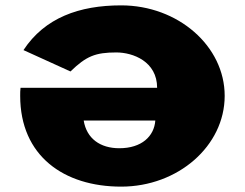

<svg xmlns="http://www.w3.org/2000/svg" viewBox="-20 -682 917 719"><path d="M56.9 -353.1C55.6 -345.6 55.6 -331.9 55.6 -323.1C55.6 -98.1 219.2 16.9 433.7 16.9C646.8 16.9 821.4 -135.6 821.4 -323.1C821.4 -509.4 646.8 -661.9 433.7 -661.9C276.9 -661.9 147.7 -615.6 67.9 -494.4L243.9 -414.4C303.1 -471.9 337.4 -485.6 415.8 -485.6C477.7 -485.6 568.4 -451.9 568.4 -353.1ZM561.6 -230.6C557.4 -171.9 510.7 -126.9 426.8 -126.9C355.3 -126.9 304.4 -163.1 293.4 -230.6Z"/></svg>

Font: Hussar
Style: BdWide
Weight: 700
Foundry: Cannot Into Space Fonts
Version: Version 2.00